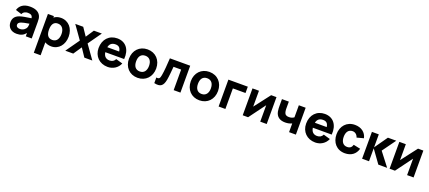

<svg xmlns="http://www.w3.org/2000/svg" viewBox="88 -1970 8088 3624"><g transform="rotate(20 4131.5 -157.5)"><path d="M220 15C303 15 356 -9 404 -66V0H523V-330C523 -379 522 -417 501 -457C463 -529 385 -555 290 -555C160 -555 86 -493 59 -404L182 -365C199 -414 250 -431 290 -431C354 -431 383.5 -408 389 -357.5C287.5 -342.5 210 -331 158 -312C71 -280 40 -224 40 -149C40 -59 104 15 220 15ZM249 -92C202 -92 173 -114 173 -151C173 -178 189 -197 229 -213C260 -224.5 297 -232 388 -247.5C387.5 -221.5 385.5 -187.5 374 -164C363 -141 324 -92 249 -92Z M789 240V-19.5C824 2.5 867 15 918 15C1067 15 1167 -108 1167 -270C1167 -435 1066 -555 911 -555C855 -555 808.5 -538.5 772 -510V-540H652V240ZM896 -106C805 -106 772 -172 772 -270C772 -368 806 -434 891 -434C982 -434 1023 -360 1023 -270C1023 -179 984 -106 896 -106Z M1357 0 1469 -166 1580 0H1740L1546 -273L1735 -540H1575L1469 -380L1361 -540H1201L1390 -273L1197 0Z M2051 15C2155 15 2250 -42 2291 -141L2155 -180C2135 -136 2096 -112 2043 -112C1969.5 -112 1926.5 -155 1916.5 -232H2295.5C2312 -428 2213 -555 2043 -555C1883 -555 1770 -440 1770 -263C1770 -101 1885 15 2051 15ZM2049 -437C2114.5 -437 2148.5 -406 2158 -333H1920C1934 -401.5 1976 -437 2049 -437Z M2651 15C2813 15 2925 -102 2925 -270C2925 -437 2814 -555 2651 -555C2491 -555 2378 -439 2378 -270C2378 -103 2488 15 2651 15ZM2651 -112C2566 -112 2522 -173 2522 -270C2522 -364 2562 -428 2651 -428C2737 -428 2781 -366 2781 -270C2781 -177 2738 -112 2651 -112Z M2985 0C3115 30 3167 -15 3191 -142C3204 -209 3215 -343 3221 -413H3374V0H3510V-540H3102C3095 -413 3085 -276 3069 -190C3057 -125 3044 -102 2985 -113Z M3893 15C4055 15 4167 -102 4167 -270C4167 -437 4056 -555 3893 -555C3733 -555 3620 -439 3620 -270C3620 -103 3730 15 3893 15ZM3893 -112C3808 -112 3764 -173 3764 -270C3764 -364 3804 -428 3893 -428C3979 -428 4023 -366 4023 -270C4023 -177 3980 -112 3893 -112Z M4413 0V-413H4667V-540H4277V0Z M5136 -540 4891 -221V-540H4761V0H4869L5113 -330V0H5243V-540Z M5829 0V-540H5692V-298C5669 -280 5637 -266 5591 -266C5537 -266 5510 -285 5498 -332C5491 -360 5491 -392 5491 -405V-540H5353V-405C5353 -385 5353 -335 5361 -294C5380 -198 5446 -146 5558 -146C5607 -146 5654 -156 5692 -175V0Z M6220 15C6324 15 6419 -42 6460 -141L6324 -180C6304 -136 6265 -112 6212 -112C6138.5 -112 6095.5 -155 6085.5 -232H6464.5C6481 -428 6382 -555 6212 -555C6052 -555 5939 -440 5939 -263C5939 -101 6054 15 6220 15ZM6218 -437C6283.5 -437 6317.5 -406 6327 -333H6089C6103 -401.5 6145 -437 6218 -437Z M6815 15C6940 15 7029 -49 7060 -164L6921 -193C6905 -141 6876 -112 6815 -112C6733 -112 6691 -176 6691 -270C6691 -360 6729 -428 6815 -428C6865 -428 6908 -395 6924 -339L7060 -375C7036 -486 6944 -555 6817 -555C6652 -555 6547 -434 6547 -270C6547 -108 6647 15 6815 15Z M7298 0V-260L7485 0H7662L7454 -270L7649 -540H7481L7298 -280V-540H7160L7159 0Z M8086 -540 7841 -221V-540H7711V0H7819L8063 -330V0H8193V-540Z"/></g></svg>

Font: Manrope ExtraBold
Style: Regular
Weight: 800
Designer: Mikhail Sharanda
Foundry: Mikhail Sharanda
Version: Version 4.505